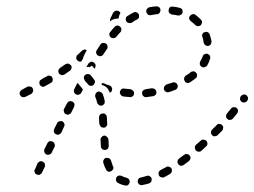

<svg xmlns="http://www.w3.org/2000/svg" viewBox="-20 -579 807 609"><path d="M386 8Q390 5 391 0Q392 -2 391 -5Q391 -7 390 -9Q388 -12 386 -13Q384 -14 382 -15Q373 -17 366 -21Q364 -22 361 -22Q359 -23 357 -22Q354 -21 352 -20Q350 -18 349 -16Q347 -12 348 -7Q349 -2 354 1Q364 7 376 9Q381 11 386 8ZM457 0Q459 -1 460 -3Q461 -6 461 -8Q461 -11 461 -13Q459 -18 455 -20Q450 -23 445 -21Q436 -18 427 -16Q421 -15 419 -11Q416 -7 417 -2Q417 1 419 3Q420 5 422 6Q424 8 427 8Q429 9 431 8Q442 6 452 3Q455 2 457 0ZM523 -31Q525 -33 525 -35Q526 -37 525 -40Q525 -42 524 -45Q521 -49 516 -50Q511 -52 507 -49Q498 -44 490 -40Q487 -38 486 -37Q484 -35 483 -32Q483 -30 483 -27Q483 -25 484 -23Q486 -18 491 -17Q496 -15 501 -17Q510 -22 519 -27Q522 -29 523 -31ZM123 -54Q123 -57 122 -59Q122 -62 120 -63Q118 -65 116 -66Q114 -67 111 -68Q109 -68 106 -67Q104 -66 102 -64Q100 -63 99 -61L91 -42Q89 -40 89 -38Q89 -35 90 -33Q91 -30 92 -28Q94 -27 96 -26Q101 -23 106 -25Q111 -27 113 -31L122 -50Q123 -52 123 -54ZM323 -35Q328 -33 332 -36Q335 -37 336 -39Q338 -40 339 -43Q340 -45 340 -48Q339 -50 338 -52Q335 -60 332 -70Q331 -72 330 -74Q328 -76 326 -77Q324 -78 321 -78Q319 -79 316 -78Q311 -77 309 -72Q306 -67 308 -62Q311 -51 316 -42Q318 -37 323 -35ZM584 -76Q585 -82 581 -86Q580 -88 578 -89Q576 -90 573 -90Q571 -91 568 -90Q566 -89 564 -88Q556 -82 548 -76Q544 -73 543 -68Q542 -63 545 -59Q547 -56 549 -55Q551 -54 553 -53Q556 -53 558 -54Q561 -54 563 -56Q571 -62 579 -68Q583 -71 584 -76ZM153 -123Q151 -128 147 -130Q142 -132 137 -131Q132 -129 130 -124L121 -106Q119 -101 121 -96Q122 -92 127 -89Q132 -87 137 -89Q142 -90 144 -95L153 -113Q155 -118 153 -123ZM637 -119Q638 -121 638 -123Q638 -126 637 -128Q636 -131 635 -132Q631 -136 626 -136Q621 -137 617 -133Q609 -126 602 -120Q598 -116 598 -111Q598 -106 601 -102Q603 -100 605 -99Q607 -98 610 -98Q612 -98 614 -98Q617 -99 619 -101Q626 -108 634 -115Q636 -116 637 -119ZM301 -110Q302 -108 304 -106Q306 -105 308 -104Q311 -103 313 -103Q318 -104 322 -107Q325 -111 325 -117L324 -137Q323 -142 319 -145Q316 -149 310 -149Q305 -148 302 -144Q298 -140 299 -135L300 -115Q300 -112 301 -110ZM687 -169Q688 -172 688 -174Q688 -177 687 -179Q686 -181 684 -183Q680 -186 675 -186Q670 -186 667 -182Q660 -175 653 -168Q649 -164 649 -159Q649 -154 653 -150Q655 -148 657 -147Q659 -146 662 -147Q664 -147 666 -148Q669 -148 670 -150Q678 -158 685 -165Q686 -167 687 -169ZM184 -187Q182 -192 178 -194Q173 -196 168 -194Q163 -193 161 -188L152 -170Q150 -165 151 -160Q153 -155 158 -153Q162 -151 167 -152Q172 -154 175 -159L183 -177Q186 -182 184 -187ZM297 -181Q298 -179 300 -177Q302 -175 304 -175Q306 -174 309 -174Q314 -174 317 -178Q321 -182 320 -187L319 -207Q319 -210 318 -212Q317 -214 315 -216Q313 -218 311 -219Q308 -219 306 -219Q301 -219 297 -215Q294 -211 294 -206L295 -186Q296 -183 297 -181ZM735 -228Q735 -233 731 -236Q729 -238 726 -239Q724 -239 721 -239Q719 -239 717 -238Q715 -237 713 -235Q707 -227 700 -219Q697 -215 697 -210Q697 -205 701 -202Q703 -200 705 -199Q708 -198 710 -199Q713 -199 715 -200Q717 -201 719 -203Q726 -211 732 -219Q735 -223 735 -228ZM216 -250Q214 -255 209 -257Q205 -259 200 -258Q195 -256 193 -252L183 -233Q181 -229 183 -224Q184 -219 189 -217Q194 -214 198 -216Q203 -217 206 -222L215 -240Q217 -245 216 -250ZM294 -246Q298 -243 303 -244Q305 -245 307 -246Q309 -248 311 -250Q312 -252 312 -255Q313 -257 312 -259Q310 -271 306 -280Q304 -285 299 -287Q294 -290 290 -288Q285 -286 283 -281Q281 -276 282 -272Q286 -263 288 -254Q289 -249 294 -246ZM766 -264Q767 -266 767 -269Q766 -271 765 -273Q764 -275 762 -277Q758 -280 752 -279Q747 -278 744 -274Q742 -272 742 -269Q741 -267 741 -264Q742 -262 743 -260Q744 -258 746 -256Q751 -253 756 -254Q761 -255 764 -259Q766 -261 766 -264ZM85 -289Q86 -294 84 -298Q83 -301 81 -302Q79 -304 77 -304Q74 -305 72 -305Q69 -305 67 -304L49 -294Q45 -292 43 -287Q41 -282 44 -277Q45 -275 47 -273Q49 -272 51 -271Q54 -270 56 -271Q59 -271 61 -272L79 -281Q83 -284 85 -289ZM433 -291Q430 -287 431 -282Q431 -277 435 -274Q439 -270 445 -271Q455 -272 466 -274Q471 -275 474 -279Q477 -283 476 -288Q475 -294 470 -297Q466 -299 461 -299Q451 -297 442 -296Q437 -295 433 -291ZM365 -296Q361 -292 360 -287Q360 -282 363 -278Q366 -274 371 -273Q381 -272 392 -271Q397 -270 401 -274Q405 -277 405 -282Q406 -288 402 -291Q399 -295 394 -296Q384 -297 374 -298Q369 -299 365 -296ZM225 -315 216 -297Q213 -292 215 -287Q216 -282 221 -280Q225 -277 230 -279Q235 -280 238 -285L243 -295Q242 -296 241 -298Q237 -303 232 -309Q232 -309 232 -309L226 -316Q226 -316 226 -315Q225 -315 225 -315ZM303 -315Q305 -315 306 -315Q308 -315 309 -315Q317 -311 327 -308Q332 -307 334 -302Q337 -298 335 -293Q335 -290 333 -288Q331 -286 328 -285Q328 -287 327 -288Q324 -295 320 -300Q315 -305 308 -308Q305 -309 302 -310Q303 -312 303 -315Q303 -315 303 -315ZM504 -308Q502 -307 501 -304Q500 -302 500 -300Q499 -297 500 -295Q502 -290 506 -288Q511 -285 516 -287Q526 -290 536 -294Q541 -296 543 -301Q545 -306 543 -310Q541 -315 536 -317Q531 -319 527 -317Q518 -314 508 -311Q506 -310 504 -308ZM147 -323Q148 -328 146 -333Q144 -335 143 -337Q141 -338 138 -339Q136 -339 133 -339Q131 -339 129 -337Q120 -333 111 -327Q109 -326 107 -324Q106 -322 105 -320Q105 -317 105 -315Q105 -313 106 -310Q109 -306 114 -304Q119 -303 123 -306Q133 -311 141 -316Q146 -318 147 -323ZM268 -340Q265 -344 259 -344Q254 -345 250 -341Q246 -338 246 -333Q246 -328 249 -324Q249 -324 249 -323Q255 -317 259 -312Q262 -307 267 -307Q272 -306 276 -309Q280 -313 281 -318Q282 -323 278 -327Q276 -331 272 -335Q272 -336 271 -336Q271 -337 270 -337Q269 -338 268 -340Q268 -340 268 -340ZM564 -331Q563 -326 566 -322Q568 -317 573 -316Q578 -315 583 -318Q592 -324 600 -330Q605 -334 605 -339Q606 -344 602 -348Q601 -350 599 -351Q597 -352 594 -353Q592 -353 589 -352Q587 -352 585 -350Q578 -344 569 -339Q565 -336 564 -331ZM207 -363Q208 -368 205 -372Q203 -374 201 -375Q199 -377 196 -377Q194 -378 192 -377Q189 -376 187 -375Q179 -369 171 -364Q169 -362 167 -360Q166 -358 165 -356Q165 -353 165 -351Q166 -348 167 -346Q170 -342 175 -341Q180 -340 185 -343Q193 -349 202 -355Q206 -358 207 -363ZM268 -383Q273 -384 277 -381Q281 -379 283 -374Q284 -369 282 -364L280 -361L271 -371L265 -366Q263 -366 261 -367Q258 -367 254 -366L260 -377Q263 -381 268 -383ZM614 -379Q613 -377 614 -374Q615 -372 616 -370Q618 -368 620 -367Q624 -364 629 -366Q634 -367 637 -371Q643 -381 646 -392Q647 -394 647 -397Q647 -399 646 -402Q645 -404 643 -405Q641 -407 639 -408Q634 -410 629 -407Q624 -405 623 -400Q620 -392 615 -384Q614 -382 614 -379ZM222 -392Q221 -394 222 -397Q222 -399 223 -402Q224 -404 226 -405Q234 -412 241 -419Q243 -420 245 -421Q247 -422 250 -422Q251 -422 253 -421Q254 -421 255 -420L247 -404Q244 -398 243 -392Q242 -390 240 -388L238 -384Q235 -383 231 -384Q227 -385 225 -388Q223 -390 222 -392ZM321 -433Q320 -438 316 -441Q311 -443 306 -443Q301 -442 298 -437Q293 -429 287 -420Q284 -416 285 -411Q286 -406 290 -403Q295 -400 300 -401Q305 -402 308 -407Q313 -415 319 -423Q322 -427 321 -433ZM631 -436Q635 -433 640 -433Q643 -434 645 -435Q647 -436 648 -438Q650 -440 650 -443Q651 -445 651 -448Q649 -459 645 -470Q644 -474 639 -477Q635 -479 630 -477Q627 -477 625 -475Q624 -473 622 -471Q621 -469 621 -467Q621 -464 622 -462Q625 -453 626 -444Q627 -439 631 -436ZM365 -486Q365 -491 361 -494Q358 -498 352 -498Q347 -498 344 -494Q337 -487 330 -478Q326 -474 327 -469Q327 -464 331 -461Q335 -457 340 -458Q345 -458 349 -462Q355 -470 362 -477Q365 -480 365 -486ZM603 -497Q605 -496 608 -496Q610 -496 613 -497Q615 -498 617 -499Q620 -503 621 -508Q621 -513 617 -517Q609 -525 600 -532Q596 -535 591 -534Q586 -533 583 -529Q579 -525 580 -520Q581 -515 585 -512Q593 -506 599 -500Q601 -498 603 -497ZM421 -524Q422 -529 420 -534Q418 -538 413 -540Q408 -542 403 -539Q393 -534 384 -528Q380 -526 379 -520Q378 -515 381 -511Q383 -507 389 -506Q394 -505 398 -507Q406 -513 414 -517Q419 -519 421 -524ZM338 -517Q333 -515 329 -511Q329 -514 329 -516Q329 -518 330 -520L339 -539Q342 -543 347 -545Q351 -546 356 -544Q358 -543 360 -541Q361 -540 362 -538Q358 -532 357 -525Q356 -523 356 -520Q354 -520 352 -520Q345 -520 338 -517ZM553 -532Q558 -534 559 -539Q560 -544 558 -549Q555 -553 550 -554Q540 -557 528 -558Q523 -559 519 -556Q515 -552 515 -547Q514 -542 517 -538Q520 -534 525 -533Q535 -532 544 -530Q549 -529 553 -532ZM486 -538Q489 -542 489 -547Q489 -552 485 -556Q481 -559 476 -559Q464 -558 454 -556Q452 -556 450 -554Q448 -553 446 -551Q445 -549 444 -546Q444 -544 444 -541Q445 -536 449 -533Q453 -530 459 -531Q468 -533 478 -534Q483 -534 486 -538Z"/></svg>

Font: FRB American Cursive Guidelines Dashed
Style: Italic
Weight: 400
Italic angle: -25°
Version: Version 2.0;Modular Font Editor K font №1